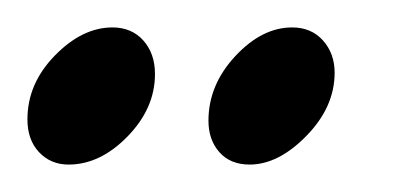

<svg xmlns="http://www.w3.org/2000/svg" viewBox="-20 -608 287 140"><path d="M30 -488Q17 -488 8.5 -497Q0 -506 0 -521Q0 -547 20 -567.5Q40 -588 62 -588Q76 -588 84.5 -578.5Q93 -569 93 -554Q93 -529 73 -508.5Q53 -488 30 -488ZM162 -488Q148 -488 140 -497Q132 -506 132 -520Q132 -546 151.5 -567Q171 -588 193 -588Q207 -588 215.5 -578.5Q224 -569 224 -555Q224 -530 203.5 -509Q183 -488 162 -488Z"/></svg>

Font: Praise
Style: Regular
Weight: 400
Designer: Robert E. Leuschke
Foundry: Robert E. Leuschke
Version: Version 1.100; ttfautohint (v1.8.3)